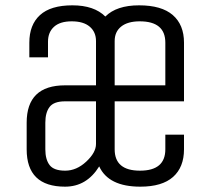

<svg xmlns="http://www.w3.org/2000/svg" viewBox="-20 -685 795 720"><path d="M600 -125V-180H670V-125Q670 -58 629 -21.5Q588 15 506 15Q387 15 352 -61Q305 15 224 15Q80 15 80 -125V-225Q80 -365 224 -365H340V-531Q340 -565 316.5 -585Q293 -605 249 -605Q205 -605 182.5 -584.5Q160 -564 160 -529V-470H90V-525Q90 -592 130 -628.5Q170 -665 251.5 -665Q333 -665 375 -623Q417 -665 501.5 -665Q586 -665 628 -628.5Q670 -592 670 -525V-305H410V-125Q410 -45 505 -45Q600 -45 600 -125ZM340 -145V-305H224Q182 -305 166 -284Q150 -263 150 -225V-125Q150 -87 166 -66Q182 -45 224.5 -45Q267 -45 303.5 -79Q340 -113 340 -145ZM410 -531V-365H600V-525Q600 -605 504 -605Q459 -605 434.5 -585.5Q410 -566 410 -531Z"/></svg>

Font: Unica One
Style: Regular
Weight: 400
Designer: Eduardo Rodriguez Tunni
Foundry: Eduardo Rodriguez Tunni
Version: Version 1.001